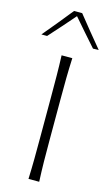

<svg xmlns="http://www.w3.org/2000/svg" viewBox="-187 -1048 635 1099"><g transform="rotate(15 131.0 -498.0)"><path d="M104 0Q106.4 -62 106.9 -119.1Q107.4 -176.3 107.4 -243.7V-488.3Q107.4 -556.2 106.9 -613.3Q106.4 -670.4 104 -732.4H167.5Q164.6 -670.4 163.8 -613.3Q163.1 -556.2 163.1 -488.3V-243.7Q163.1 -176.3 163.8 -119.1Q164.6 -62 167.5 0ZM267.6 -815.9Q232.9 -855 198.7 -894Q164.6 -933.1 131.3 -971.7Q98.1 -933.1 64.2 -895Q30.3 -856.9 -4.9 -817.9H-38.6Q-1 -862.8 35.4 -907.2Q71.8 -951.7 107.4 -996.1H155.3Q190.9 -951.7 227.3 -906.7Q263.7 -861.8 301.3 -816.9Z"/></g></svg>

Font: Pinar-FD Light
Style: Regular
Weight: 300
Designer: Amin Abedi
Version: Version 2.000